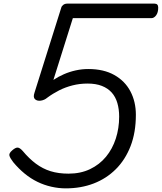

<svg xmlns="http://www.w3.org/2000/svg" viewBox="-20 -1018 891 1057"><path d="M342 19Q303 19 263 10Q223 1 186 -17Q149 -35 115.5 -62.5Q82 -90 53 -125Q36 -147 32 -160.5Q28 -174 47 -190Q65 -206 77 -205.5Q89 -205 105 -187Q140 -145 177.5 -117Q215 -89 258.5 -75.5Q302 -62 357 -62Q424 -62 476 -87Q528 -112 563.5 -155Q599 -198 617.5 -255Q636 -312 636 -376Q636 -417 626 -451Q616 -485 595 -508.5Q574 -532 541 -545Q508 -558 462 -558Q419 -558 379.5 -548Q340 -538 305.5 -520.5Q271 -503 240 -480Q225 -467 205 -464Q185 -461 173 -471.5Q161 -482 170 -508L317 -975Q319 -984 328 -991Q337 -998 350 -998H831Q841 -998 846 -992.5Q851 -987 851 -976Q851 -949 839.5 -933.5Q828 -918 813 -918H381L274 -578Q301 -596 332 -609.5Q363 -623 397 -630.5Q431 -638 466 -638Q551 -638 609.5 -605Q668 -572 698 -515Q728 -458 728 -386Q728 -289 699 -214Q670 -139 618 -87Q566 -35 496 -8Q426 19 342 19Z"/></svg>

Font: Playwrite TZ
Style: Regular
Weight: 400
Designer: Veronika Burian, José Scaglione
Foundry: TypeTogether
Version: Version 1.002